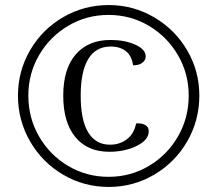

<svg xmlns="http://www.w3.org/2000/svg" viewBox="-20 -727 858 759"><path d="M51 -349Q51 -446 99 -528.5Q147 -611 229.5 -659Q312 -707 410 -707Q507 -707 589.5 -658.5Q672 -610 720 -528Q768 -446 768 -349Q768 -251 720 -168Q672 -85 589.5 -36.5Q507 12 410 12Q312 12 229.5 -36.5Q147 -85 99 -168Q51 -251 51 -349ZM726 -349Q726 -436 683.5 -509Q641 -582 568.5 -625Q496 -668 409 -668Q322 -668 249.5 -625Q177 -582 134.5 -509Q92 -436 92 -349Q92 -261 134.5 -187.5Q177 -114 249.5 -71Q322 -28 409 -28Q496 -28 568.5 -71Q641 -114 683.5 -187.5Q726 -261 726 -349ZM230 -349Q230 -455 279.5 -512Q329 -569 417 -569Q473 -569 514.5 -550.5Q556 -532 556 -504Q556 -489 542 -478.5Q528 -468 506 -469Q501 -506 478 -524.5Q455 -543 417 -543Q359 -543 329 -494Q299 -445 299 -349Q299 -253 328.5 -204Q358 -155 415 -155Q453 -155 481.5 -176.5Q510 -198 518 -239Q538 -241 553 -233.5Q568 -226 568 -208Q568 -174 521 -150.5Q474 -127 412 -127Q326 -127 278 -185Q230 -243 230 -349Z"/></svg>

Font: Arima Madurai Medium
Style: Regular
Weight: 500
Designer: Joana Correia and Natanael Gama
Foundry: NDISCOVER
Version: Version 1.020